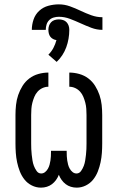

<svg xmlns="http://www.w3.org/2000/svg" viewBox="-20 -853 540 881"><path d="M168 8Q146 8 126 -2Q106 -12 92.5 -29Q79 -46 71 -66.5Q63 -87 58.5 -108.5Q54 -130 52.5 -151.5Q51 -173 51 -195V-325Q51 -348 53.5 -371.5Q56 -395 63.5 -417Q71 -439 83.5 -459Q96 -479 114.5 -493Q133 -507 156 -513.5Q179 -520 202 -520V-455Q188 -455 175 -449Q162 -443 152.5 -432.5Q143 -422 137.5 -408.5Q132 -395 128.5 -381.5Q125 -368 124 -353.5Q123 -339 123 -325V-195Q123 -182 123.5 -169Q124 -156 125.5 -143Q127 -130 129 -117Q131 -104 135.5 -92Q140 -80 148 -68.5Q156 -57 169 -57Q179 -57 187 -63.5Q195 -70 200 -79Q205 -88 207.5 -97.5Q210 -107 211.5 -116.5Q213 -126 213.5 -136Q214 -146 214 -156V-161H286V-156Q286 -146 286.5 -136Q287 -126 288.5 -116.5Q290 -107 292.5 -97.5Q295 -88 300 -79Q305 -70 313 -63.5Q321 -57 331 -57Q344 -57 352 -68.5Q360 -80 364.5 -92Q369 -104 371 -117Q373 -130 374.5 -143Q376 -156 376.5 -169Q377 -182 377 -195V-325Q377 -339 376 -353.5Q375 -368 371.5 -381.5Q368 -395 362.5 -408.5Q357 -422 347.5 -432.5Q338 -443 325 -449Q312 -455 298 -455V-520Q321 -520 344 -513.5Q367 -507 385.5 -493Q404 -479 416.5 -459Q429 -439 436.5 -417Q444 -395 446.5 -371.5Q449 -348 449 -325V-195Q449 -173 447.5 -151.5Q446 -130 441.5 -108.5Q437 -87 429 -66.5Q421 -46 407.5 -29Q394 -12 374 -2Q354 8 332 8Q318 8 305 4Q292 0 281.5 -8Q271 -16 263 -27Q255 -38 250 -51Q245 -38 237 -27Q229 -16 218.5 -8Q208 0 195 4Q182 8 168 8ZM126 -716Q126 -740 134 -763.5Q142 -787 160 -803.5Q178 -820 202 -826.5Q226 -833 250 -833Q276 -833 301 -824Q326 -815 350 -803.5Q374 -792 399 -783Q424 -774 450 -774V-716Q424 -716 399 -725.5Q374 -735 350 -746Q326 -757 301 -766.5Q276 -776 250 -776Q238 -776 226 -772.5Q214 -769 205.5 -760.5Q197 -752 193.5 -740Q190 -728 190 -716ZM240 -569 202 -602Q216 -616 225 -633Q234 -650 239 -669Q231 -670 223.5 -674Q216 -678 211 -684.5Q206 -691 204 -699.5Q202 -708 202 -716Q202 -726 205 -735Q208 -744 214.5 -751Q221 -758 230.5 -761Q240 -764 250 -764Q260 -764 269.5 -761Q279 -758 285.5 -751Q292 -744 295 -735Q298 -726 298 -716Q298 -696 294.5 -675.5Q291 -655 284 -636Q277 -617 266 -600Q255 -583 240 -569Z"/></svg>

Font: Iosevka srxl
Style: Regular
Weight: 400
Monospace: yes
Designer: Belleve Invis
Foundry: Belleve Invis
Version: Version 33.0.1; ttfautohint (v1.8.3)